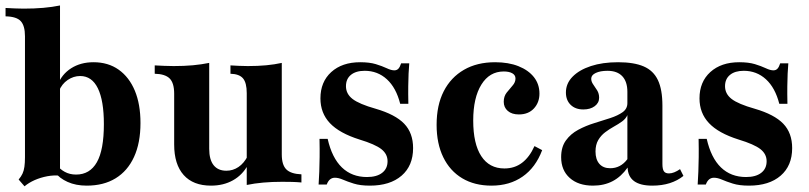

<svg xmlns="http://www.w3.org/2000/svg" viewBox="-23 -651 2888 685"><path d="M286.3 11.3Q247.6 11.3 218.1 -2Q188.7 -15.3 174.2 -35.5L180.6 -62.1Q190.3 -47.6 208.1 -37.9Q225.8 -28.2 248.4 -28.2Q297.6 -28.2 322.6 -72.2Q347.6 -116.1 347.6 -208.1Q347.6 -291.9 326.2 -335.9Q304.8 -379.8 262.9 -379.8Q239.5 -379.8 218.5 -365.7Q197.6 -351.6 187.1 -325.8L183.1 -348.4Q196.8 -385.5 230.6 -407.3Q264.5 -429 310.5 -429Q362.9 -429 400.4 -402.4Q437.9 -375.8 458.1 -327.4Q478.2 -279 478.2 -212.1Q478.2 -141.1 455.2 -91.1Q432.3 -41.1 389.5 -14.9Q346.8 11.3 286.3 11.3ZM64.5 13.7 43.5 -10.5Q52.4 -21 57.3 -31.5Q62.1 -41.9 64.1 -56Q66.1 -70.2 66.1 -90.3V-521.8Q66.1 -558.9 51.2 -575.4Q36.3 -591.9 -3.2 -592.7V-622.6Q12.1 -621.8 29 -621Q46 -620.2 61.3 -620.2Q99.2 -620.2 131.5 -623Q163.7 -625.8 191.1 -631.5V-24.2Q169.4 -26.6 145.6 -22.2Q121.8 -17.7 100.8 -8.5Q79.8 0.8 64.5 13.7Z M729.8 11.3Q666.1 11.3 632.3 -26.6Q598.4 -64.5 598.4 -135.5V-316.9Q598.4 -354.8 582.3 -371Q566.1 -387.1 529 -387.9V-417.7Q546 -416.9 562.5 -416.1Q579 -415.3 596.8 -415.3Q633.9 -415.3 664.9 -418.1Q696 -421 723.4 -426.6V-120.2Q723.4 -81.5 739.1 -61.7Q754.8 -41.9 784.7 -41.9Q808.1 -41.9 827.8 -55.2Q847.6 -68.5 861.3 -95.2V-62.1Q841.9 -26.6 808.1 -7.7Q774.2 11.3 729.8 11.3ZM857.3 8.9V-318.5Q857.3 -355.6 844 -371.4Q830.6 -387.1 799.2 -387.9V-417.7Q814.5 -416.9 829.4 -416.1Q844.4 -415.3 861.3 -415.3Q896.8 -415.3 927 -418.1Q957.3 -421 982.3 -426.6V-100Q982.3 -62.9 998.4 -46.8Q1014.5 -30.6 1052.4 -29V0Q1034.7 -1.6 1018.5 -2Q1002.4 -2.4 983.9 -2.4Q947.6 -2.4 916.1 0.4Q884.7 3.2 857.3 8.9Z M1296.8 11.3Q1262.1 11.3 1239.1 4Q1216.1 -3.2 1200.4 -10.1Q1184.7 -16.9 1171.8 -16.9Q1151.6 -16.9 1142.7 7.3H1113.7Q1115.3 -15.3 1116.1 -38.7Q1116.9 -62.1 1117.3 -90.3Q1117.7 -118.5 1116.9 -155.6H1146Q1161.3 -87.9 1196.8 -53.6Q1232.3 -19.4 1286.3 -19.4Q1321 -19.4 1340.3 -34.3Q1359.7 -49.2 1359.7 -75.8Q1359.7 -101.6 1337.5 -119Q1315.3 -136.3 1259.7 -153.2Q1187.9 -175.8 1154 -211.7Q1120.2 -247.6 1120.2 -300Q1120.2 -358.9 1158.9 -394Q1197.6 -429 1262.1 -429Q1295.2 -429 1317.7 -422.2Q1340.3 -415.3 1356.5 -407.7Q1372.6 -400 1383.9 -400Q1392.7 -400 1398.4 -406Q1404 -412.1 1408.1 -425H1437.1Q1435.5 -407.3 1434.7 -388.3Q1433.9 -369.4 1433.5 -344Q1433.1 -318.5 1433.9 -280.6H1404.8Q1390.3 -337.9 1357.3 -368.1Q1324.2 -398.4 1278.2 -398.4Q1246.8 -398.4 1229 -383.9Q1211.3 -369.4 1211.3 -343.5Q1211.3 -316.1 1234.7 -298Q1258.1 -279.8 1317.7 -262.9Q1387.1 -242.7 1419 -209.7Q1450.8 -176.6 1450.8 -122.6Q1450.8 -59.7 1409.7 -24.2Q1368.5 11.3 1296.8 11.3Z M1730.6 11.3Q1670.2 11.3 1626.2 -14.9Q1582.3 -41.1 1558.5 -89.9Q1534.7 -138.7 1534.7 -205.6Q1534.7 -275.8 1560.1 -325.4Q1585.5 -375 1632.3 -402Q1679 -429 1743.5 -429Q1791.1 -429 1826.6 -414.9Q1862.1 -400.8 1881.9 -375.8Q1901.6 -350.8 1901.6 -316.9Q1901.6 -285.5 1881.9 -264.1Q1862.1 -242.7 1828.2 -242.7Q1803.2 -242.7 1788.7 -255.2Q1774.2 -267.7 1774.2 -287.9Q1774.2 -307.3 1784.7 -320.6Q1795.2 -333.9 1805.6 -345.6Q1816.1 -357.3 1816.1 -371Q1816.1 -383.1 1804.8 -389.5Q1793.5 -396 1774.2 -396Q1723.4 -396 1694.4 -349.2Q1665.3 -302.4 1665.3 -221Q1665.3 -137.9 1694 -94Q1722.6 -50 1776.6 -50Q1812.9 -50 1839.5 -70.2Q1866.1 -90.3 1883.9 -129.8L1911.3 -115.3Q1887.9 -53.2 1841.5 -21Q1795.2 11.3 1730.6 11.3Z M2092.7 11.3Q2040.3 11.3 2009.7 -16.1Q1979 -43.5 1979 -90.3Q1979 -126.6 1996 -150Q2012.9 -173.4 2039.9 -187.9Q2066.9 -202.4 2097.2 -211.7Q2127.4 -221 2154.4 -229.8Q2181.5 -238.7 2198.4 -250.8Q2215.3 -262.9 2215.3 -283.1V-323.4Q2215.3 -359.7 2197.2 -379Q2179 -398.4 2144.4 -398.4Q2118.5 -398.4 2102.4 -390.7Q2086.3 -383.1 2086.3 -370.2Q2086.3 -359.7 2093.5 -349.6Q2100.8 -339.5 2107.7 -328.2Q2114.5 -316.9 2114.5 -302.4Q2114.5 -283.9 2098.8 -272.2Q2083.1 -260.5 2058.1 -260.5Q2029.8 -260.5 2012.9 -277Q1996 -293.5 1996 -321Q1996 -353.2 2019.8 -377.4Q2043.5 -401.6 2085.1 -415.3Q2126.6 -429 2182.3 -429Q2238.7 -429 2273.4 -414.1Q2308.1 -399.2 2324.2 -365.3Q2340.3 -331.5 2340.3 -274.2V-66.1Q2340.3 -47.6 2345.6 -39.9Q2350.8 -32.3 2363.7 -32.3Q2372.6 -32.3 2382.7 -36.3Q2392.7 -40.3 2403.2 -47.6L2415.3 -23.4Q2394.4 -6.5 2366.5 2.4Q2338.7 11.3 2304 11.3Q2218.5 11.3 2216.1 -53.2Q2193.5 -21 2162.9 -4.8Q2132.3 11.3 2092.7 11.3ZM2154 -50.8Q2172.6 -50.8 2187.9 -58.9Q2203.2 -66.9 2215.3 -83.1V-240.3Q2209.7 -227.4 2196.4 -217.7Q2183.1 -208.1 2166.9 -199.2Q2150.8 -190.3 2135.9 -179Q2121 -167.7 2111.3 -151.2Q2101.6 -134.7 2101.6 -110.5Q2101.6 -82.3 2115.3 -66.5Q2129 -50.8 2154 -50.8Z M2649.2 11.3Q2614.5 11.3 2591.5 4Q2568.5 -3.2 2552.8 -10.1Q2537.1 -16.9 2524.2 -16.9Q2504 -16.9 2495.2 7.3H2466.1Q2467.7 -15.3 2468.5 -38.7Q2469.4 -62.1 2469.8 -90.3Q2470.2 -118.5 2469.4 -155.6H2498.4Q2513.7 -87.9 2549.2 -53.6Q2584.7 -19.4 2638.7 -19.4Q2673.4 -19.4 2692.7 -34.3Q2712.1 -49.2 2712.1 -75.8Q2712.1 -101.6 2689.9 -119Q2667.7 -136.3 2612.1 -153.2Q2540.3 -175.8 2506.5 -211.7Q2472.6 -247.6 2472.6 -300Q2472.6 -358.9 2511.3 -394Q2550 -429 2614.5 -429Q2647.6 -429 2670.2 -422.2Q2692.7 -415.3 2708.9 -407.7Q2725 -400 2736.3 -400Q2745.2 -400 2750.8 -406Q2756.5 -412.1 2760.5 -425H2789.5Q2787.9 -407.3 2787.1 -388.3Q2786.3 -369.4 2785.9 -344Q2785.5 -318.5 2786.3 -280.6H2757.3Q2742.7 -337.9 2709.7 -368.1Q2676.6 -398.4 2630.6 -398.4Q2599.2 -398.4 2581.5 -383.9Q2563.7 -369.4 2563.7 -343.5Q2563.7 -316.1 2587.1 -298Q2610.5 -279.8 2670.2 -262.9Q2739.5 -242.7 2771.4 -209.7Q2803.2 -176.6 2803.2 -122.6Q2803.2 -59.7 2762.1 -24.2Q2721 11.3 2649.2 11.3Z"/></svg>

Font: Playfair 5pt SemiExpanded Light ExtraBold
Style: Regular
Weight: 800
Version: Version 2.001;gftools[0.9.30]